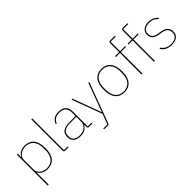

<svg xmlns="http://www.w3.org/2000/svg" viewBox="128 -1811 3082 3082"><g transform="rotate(-45 1669.5 -270.0)"><path d="M105 -506H126V-428H129Q137 -444 151 -460.5Q165 -477 185.5 -489.5Q206 -502 233 -510Q260 -518 293 -518Q393 -518 449 -452Q505 -386 505 -253Q505 -120 449 -54Q393 12 293 12Q260 12 233 4Q206 -4 185.5 -16.5Q165 -29 151 -45Q137 -61 129 -78H126V200H105ZM293 -7Q384 -7 433 -66.5Q482 -126 482 -229V-277Q482 -380 433 -439.5Q384 -499 293 -499Q260 -499 230 -489Q200 -479 176.5 -461Q153 -443 139.5 -418Q126 -393 126 -363V-143Q126 -113 139.5 -88Q153 -63 176.5 -45Q200 -27 230 -17Q260 -7 293 -7Z M699 0Q670 0 670 -29V-740H691V-19H776V0Z M1238 0Q1209 0 1209 -29V-77H1206Q1187 -41 1148.5 -14.5Q1110 12 1040 12Q962 12 919.5 -24.5Q877 -61 877 -130Q877 -161 886.5 -188Q896 -215 918 -234Q940 -253 976.5 -264Q1013 -275 1067 -275H1209V-349Q1209 -427 1172.5 -463Q1136 -499 1065 -499Q1008 -499 970.5 -476.5Q933 -454 912 -404L894 -412Q915 -461 954.5 -489.5Q994 -518 1065 -518Q1148 -518 1189 -475.5Q1230 -433 1230 -352V-19H1315V0ZM1040 -7Q1074 -7 1104.5 -16Q1135 -25 1158 -42.5Q1181 -60 1195 -86.5Q1209 -113 1209 -148V-257H1068Q979 -257 939.5 -226Q900 -195 900 -145V-115Q900 -62 939 -34.5Q978 -7 1040 -7Z M1731 -506H1752L1497 181Q1490 200 1466 200H1382V181H1475L1541 7L1350 -506H1372L1550 -24H1553Z M2037 12Q1937 12 1882 -54.5Q1827 -121 1827 -253Q1827 -385 1882 -451.5Q1937 -518 2037 -518Q2137 -518 2192 -451.5Q2247 -385 2247 -253Q2247 -121 2192 -54.5Q2137 12 2037 12ZM2037 -7Q2128 -7 2176 -66.5Q2224 -126 2224 -229V-277Q2224 -380 2176 -439.5Q2128 -499 2037 -499Q1946 -499 1898 -439.5Q1850 -380 1850 -277V-229Q1850 -126 1898 -66.5Q1946 -7 2037 -7Z M2430 -487H2337V-506H2430V-711Q2430 -740 2459 -740H2567V-721H2451V-506H2567V-487H2451V0H2430Z M2715 -487H2622V-506H2715V-711Q2715 -740 2744 -740H2852V-721H2736V-506H2852V-487H2736V0H2715Z M3113 12Q3052 12 3006.5 -9.5Q2961 -31 2926 -81L2944 -93Q2978 -46 3017.5 -26.5Q3057 -7 3113 -7Q3185 -7 3222 -37Q3259 -67 3259 -124Q3259 -181 3226.5 -208Q3194 -235 3131 -245L3087 -252Q3020 -262 2981.5 -292.5Q2943 -323 2943 -389Q2943 -421 2955.5 -445Q2968 -469 2989.5 -485.5Q3011 -502 3040 -510Q3069 -518 3103 -518Q3136 -518 3161.5 -512Q3187 -506 3207 -495.5Q3227 -485 3242.5 -472Q3258 -459 3270 -445L3254 -431Q3242 -444 3228.5 -456.5Q3215 -469 3197.5 -478.5Q3180 -488 3157 -493.5Q3134 -499 3104 -499Q3041 -499 3002.5 -471.5Q2964 -444 2964 -390Q2964 -333 2995 -308Q3026 -283 3091 -272L3135 -265Q3168 -260 3195 -250Q3222 -240 3240.5 -223.5Q3259 -207 3269.5 -182.5Q3280 -158 3280 -125Q3280 -59 3235.5 -23.5Q3191 12 3113 12Z"/></g></svg>

Font: IBM Plex Sans Thai Thin
Style: Regular
Weight: 100
Designer: Mike Abbink, Paul van der Laan, Pieter van Rosmalen, Ben Mitchell, Mark Frömberg
Foundry: Bold Monday
Version: Version 1.1